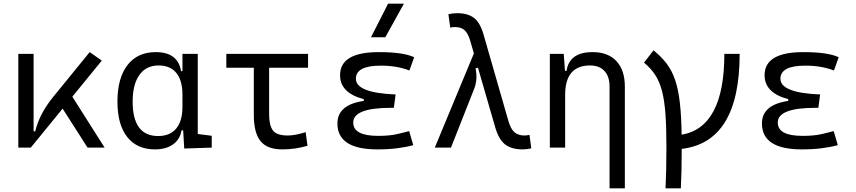

<svg xmlns="http://www.w3.org/2000/svg" viewBox="-20 -815 4728 1060"><path d="M81.1 0V-517.6H165.5V-89.8H174.3Q186.5 -139.2 210.7 -185.8Q234.9 -232.4 273.9 -280.3L475.1 -527.3L542 -480.5L379.4 -281.2L557.6 0H463.4L325.7 -215.3L149.9 0Z M835.4 9.8Q736.8 9.8 682.6 -58.3Q628.4 -126.5 628.4 -253.9Q628.4 -384.3 683.8 -455.8Q739.3 -527.3 839.8 -527.3Q902.3 -527.3 937 -500.2Q971.7 -473.1 979.5 -422.4H987.3V-517.6H1071.8V-75.2L1148.9 -65.4V0L997.1 4.9L991.2 -95.2H981.9Q975.1 -47.4 936.5 -18.8Q897.9 9.8 835.4 9.8ZM987.3 -225.1V-292.5Q987.3 -370.6 953.6 -412.1Q919.9 -453.6 856 -453.6Q787.1 -453.6 749.8 -401.6Q712.4 -349.6 712.4 -253.9Q712.4 -64 853 -64Q918.5 -64 952.9 -105.5Q987.3 -147 987.3 -225.1Z M1538.6 9.8Q1455.6 9.8 1418.5 -35.6Q1381.3 -81.1 1381.3 -181.2V-440.9H1229.5V-517.6H1680.7V-440.9H1465.8V-184.1Q1465.8 -122.6 1486.8 -94.7Q1507.8 -66.9 1569.3 -66.9Q1608.4 -66.9 1667.5 -85.4L1677.7 -10.3Q1609.9 9.8 1538.6 9.8Z M2063.5 9.8Q1842.8 9.8 1842.8 -133.3Q1842.8 -236.8 1988.3 -257.8V-267.6Q1857.4 -301.8 1857.4 -399.9Q1857.4 -527.3 2071.3 -527.3Q2207 -527.3 2266.6 -499L2240.2 -425.8Q2171.9 -452.6 2082 -452.6Q1944.8 -452.6 1944.8 -380.4Q1944.8 -302.2 2164.1 -293.5L2154.3 -219.7H2137.7Q1930.2 -219.7 1930.2 -138.2Q1930.2 -64.9 2067.4 -64.9Q2127.9 -64.9 2167.7 -73.7Q2207.5 -82.5 2238.8 -91.3L2261.7 -13.7Q2223.1 -2.9 2173.3 3.4Q2123.5 9.8 2063.5 9.8ZM2028.3 -609.4 2122.6 -794.9H2210L2107.4 -609.4Z M2865.2 9.8Q2804.7 9.8 2769 -17.3Q2733.4 -44.4 2713.4 -114.3L2618.7 -441.4L2605.5 -437.5Q2618.2 -375.5 2597.7 -324.2L2469.7 0H2380.4L2596.2 -520L2576.2 -589.4Q2564 -631.8 2544.4 -648.7Q2524.9 -665.5 2493.7 -665.5Q2487.3 -665.5 2480.7 -665Q2474.1 -664.6 2465.8 -662.1L2455.6 -736.3Q2479 -742.2 2503.4 -742.2Q2562 -742.2 2596.2 -716.6Q2630.4 -690.9 2649.4 -625L2786.6 -147.9Q2799.3 -103 2820.3 -85Q2841.3 -66.9 2875 -66.9Q2886.2 -66.9 2903.3 -70.3L2913.1 3.9Q2889.6 9.8 2865.2 9.8Z M3345.2 224.6V-337.4Q3345.2 -393.1 3316.9 -423.3Q3288.6 -453.6 3237.3 -453.6Q3100.1 -453.6 3100.1 -291.5V0H3015.6V-517.6H3092.3L3099.1 -423.8H3107.9Q3123 -527.3 3252 -527.3Q3336.9 -527.3 3383.3 -477.5Q3429.7 -427.7 3429.7 -336.9V224.6Z M3654.3 224.6Q3656.7 176.8 3658 119.4Q3659.2 62 3659.2 -4.9Q3659.2 -113.3 3653.6 -188.2Q3647.9 -263.2 3634.3 -314.5Q3620.6 -365.7 3596.7 -402.1Q3572.8 -438.5 3535.6 -469.2L3587.9 -537.1Q3631.3 -502.4 3660.6 -463.6Q3689.9 -424.8 3707.5 -372.8Q3725.1 -320.8 3733.4 -247.6Q3741.7 -174.3 3743.2 -71.3Q3979 -111.3 3979 -517.6H4063.5Q4063.5 -30.3 3743.7 6.8Q3743.7 69.8 3742.4 124.3Q3741.2 178.7 3738.8 224.6Z M4407.2 9.8Q4186.5 9.8 4186.5 -133.3Q4186.5 -236.8 4332 -257.8V-267.6Q4201.2 -301.8 4201.2 -399.9Q4201.2 -527.3 4415 -527.3Q4550.8 -527.3 4610.4 -499L4584 -425.8Q4515.6 -452.6 4425.8 -452.6Q4288.6 -452.6 4288.6 -380.4Q4288.6 -302.2 4507.8 -293.5L4498 -219.7H4481.4Q4273.9 -219.7 4273.9 -138.2Q4273.9 -64.9 4411.1 -64.9Q4471.7 -64.9 4511.5 -73.7Q4551.3 -82.5 4582.5 -91.3L4605.5 -13.7Q4566.9 -2.9 4517.1 3.4Q4467.3 9.8 4407.2 9.8Z"/></svg>

Font: Cascadia Code PL SemiLight
Style: Regular
Weight: 350
Monospace: yes
Designer: Aaron Bell
Foundry: Saja Typeworks
Version: Version 2404.023; ttfautohint (v1.8.4)